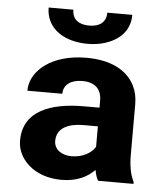

<svg xmlns="http://www.w3.org/2000/svg" viewBox="-53 -793 734 850"><g transform="rotate(5 313.5 -367.5)"><path d="M547.9 -128V-352C547.9 -382.7 542 -409.7 530.3 -433C496.2 -500.8 422.5 -538 314.7 -538C238.6 -538 176.7 -518.5 134.3 -488C98.6 -462.2 67.2 -423.1 67.2 -370H222.3C222.3 -411.9 257.5 -434 305.9 -434C364 -434 391.7 -404.3 391.7 -353V-323H322.4C175.3 -323 54 -279.4 54 -148C54 -125.3 59.1 -104.3 69.4 -85C98.8 -29.6 162.6 10 252 10C319.9 10 367 -14.5 398.3 -47C401.2 -28.3 406.4 -12.7 413.7 0H571V-8C554.7 -40.6 547.9 -78.8 547.9 -128ZM209.1 -159C209.1 -217.5 261.3 -240 327.9 -240H391.7V-149C373.9 -119.9 336 -98 286.1 -98C243 -98 209.1 -121.6 209.1 -159ZM314.7 -681C266.9 -681 238.8 -702.4 238.8 -745H128.8C128.8 -723.7 133 -704.2 141.5 -686.5C167.1 -632.8 229.7 -600 314.7 -600C342.6 -600 368 -603.7 391.2 -611C452 -630.3 500.6 -672.2 500.6 -745H389.5C389.5 -703.6 361.6 -681 314.7 -681Z"/></g></svg>

Font: Asimov
Style: Wid
Weight: 500
Designer: Google
Version: Version 2.000980; 2014